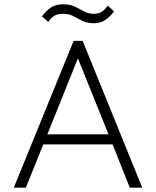

<svg xmlns="http://www.w3.org/2000/svg" viewBox="-20 -872 724 892"><path d="M44 0 322 -682H364L641 0H583L503 -201H181L100 0ZM200 -248H484L342 -601ZM416 -764Q385 -764 363 -775Q341 -786 320.5 -797Q300 -808 274 -808Q247 -808 231.5 -798Q216 -788 204 -770L175 -796Q193 -821 215.5 -836.5Q238 -852 273 -852Q306 -852 328.5 -841Q351 -830 371 -819Q391 -808 415 -808Q439 -808 453.5 -818Q468 -828 481 -846L510 -819Q492 -795 469.5 -779.5Q447 -764 416 -764Z"/></svg>

Font: Outfit ExtraLight
Style: Regular
Weight: 200
Designer: Rodrigo Fuenzalida
Foundry: fragTYPE
Version: Version 1.100; ttfautohint (v1.8.4.7-5d5b);gftools[0.9.27]